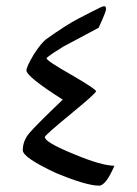

<svg xmlns="http://www.w3.org/2000/svg" viewBox="-20 -601 440 617"><path d="M64.9 -375Q64.9 -385.7 88.4 -425.8Q112.3 -462.9 128.4 -475.1Q192.9 -521 232.4 -541.5Q242.7 -546.4 275.6 -563.7Q308.6 -581.1 314.7 -581.1Q320.8 -581.1 320.8 -572Q320.8 -563 296.9 -511.7L181.6 -450.2Q172.9 -444.3 167.2 -440.9Q161.6 -437.5 154.8 -433.1Q147.9 -428.7 142.6 -424.8Q129.4 -415 129.4 -414.1Q129.4 -405.8 209 -360.8Q288.6 -314.5 288.6 -307.9Q288.6 -301.3 207.3 -234.6Q126 -168 124 -160.6Q124 -144 215.8 -106.4Q306.2 -68.4 347.7 -68.4Q320.3 -4.4 298.3 -4.4Q257.8 -4.4 160.2 -44.9Q54.7 -93.8 53.2 -117.7Q53.2 -147.9 73.5 -172.4Q93.8 -196.8 181.6 -280.8Q64.9 -355 64.9 -375Z"/></svg>

Font: Farbod
Style: Regular
Weight: 400
Designer: Mohammad Saleh Souzanchi
Foundry: http://font-store.ir
Version: Version:3.2.5;RFB:1.2.5;Building:2016-06-12 13:21:07.028780